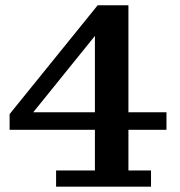

<svg xmlns="http://www.w3.org/2000/svg" viewBox="-20 -702 677 722"><path d="M190.9 0V-61H336.9V-213.9H16.1V-272.9L347.2 -682.1H462.9V-279.8H606V-213.9H462.9V-61H547.9V0ZM105 -279.8H336.9V-566.9Z"/></svg>

Font: Montagu Slab 144pt Medium
Style: Regular
Weight: 500
Designer: Florian Karsten
Foundry: Florian Karsten
Version: Version 1.000